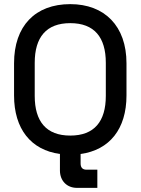

<svg xmlns="http://www.w3.org/2000/svg" viewBox="-20 -734 680 929"><path d="M320 -714C150 -714 48 -608 48 -428V-272C48 -110 130 -8 270 11V91C270 141 304 175 352 175H451V87H398C380 87 370 77 370 57V11C510 -8 592 -110 592 -272V-428C592 -608 486 -714 320 -714ZM492 -270C492 -146 436 -78 320 -78C204 -78 148 -146 148 -270V-430C148 -554 204 -622 320 -622C436 -622 492 -554 492 -430Z"/></svg>

Font: Space Text Medium
Style: Regular
Weight: 500
Designer: Florian Karsten (Space Text), Colophon Foundry (Space Mono)
Foundry: Florian Karsten
Version: Version 1.003;PS 001.003;hotconv 1.0.88;makeotf.lib2.5.64775